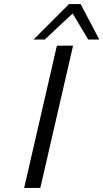

<svg xmlns="http://www.w3.org/2000/svg" viewBox="-20 -918 505 938"><path d="M144 -725 317 -898H374L465 -725H411L335 -852L267 -789Q250 -773 227.5 -751.5Q205 -730 199 -725ZM98 0 258 -695H337L177 0Z"/></svg>

Font: Coval
Style: ExtraLight Italic
Weight: 200
Foundry: Context Ltd
Version: Version 001.000